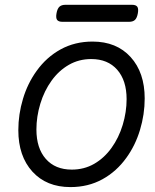

<svg xmlns="http://www.w3.org/2000/svg" viewBox="-20 -762 640 793"><path d="M131.3 -469.2Q94.2 -418 75 -354Q55.7 -290 55.7 -224.1Q55.7 -117.2 113.8 -53.2Q171.9 10.7 271 10.7Q344.2 10.7 402.8 -21.5Q461.4 -53.7 502 -110.4Q539.1 -161.6 558.3 -225.6Q577.6 -289.6 577.6 -355.5Q577.6 -462.4 519.5 -526.4Q461.4 -590.3 362.3 -590.3Q289.1 -590.3 230.5 -558.1Q171.9 -525.9 131.3 -469.2ZM502.9 -352.5Q502.9 -299.3 486.8 -246.1Q470.7 -192.9 440.4 -150.9Q410.6 -109.4 369.1 -85.4Q327.6 -61.5 276.4 -61.5Q208 -61.5 169.2 -105.7Q130.4 -149.9 130.4 -227.1Q130.4 -280.3 146.5 -333.5Q162.6 -386.7 192.9 -428.7Q222.7 -470.2 264.2 -494.1Q305.7 -518.1 356.9 -518.1Q425.3 -518.1 464.1 -473.9Q502.9 -429.7 502.9 -352.5ZM250.5 -742.2Q233.9 -742.2 225.3 -734.1Q216.8 -726.1 213.4 -707Q210 -688 215.8 -679.9Q221.7 -671.9 238.3 -671.9H512.7Q529.3 -671.9 537.6 -679.9Q545.9 -688 549.3 -707Q552.7 -726.1 547.1 -734.1Q541.5 -742.2 524.9 -742.2Z"/></svg>

Font: Courier Prime Code
Style: Italic
Weight: 400
Italic angle: -10°
Designer: Alan Dague-Greene
Foundry: Quote-Unquote Apps
Version: Version 3.18